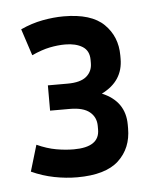

<svg xmlns="http://www.w3.org/2000/svg" viewBox="-36 -823 347 416"><g transform="rotate(-5 137.0 -615.0)"><path d="M235 -536Q235 -493 206.5 -466.5Q178 -440 116 -440Q92 -440 66.5 -445Q41 -450 17 -461L34 -518Q56 -508 76 -504.5Q96 -501 114 -501Q170 -501 170 -539V-547Q170 -566 156 -577.5Q142 -589 113 -589H70V-644H113Q141 -644 154 -655Q167 -666 167 -684V-691Q167 -711 152.5 -720Q138 -729 115 -729Q99 -729 81.5 -725.5Q64 -722 42 -712L23 -770Q47 -781 71 -785.5Q95 -790 117 -790Q177 -790 204.5 -763Q232 -736 232 -695V-688Q232 -639 185 -616Q235 -595 235 -544Z"/></g></svg>

Font: Inria Sans
Style: Regular
Weight: 400
Designer: Black Foundry Team
Foundry: Black Foundry
Version: Version 1.2; ttfautohint (v1.8.3)